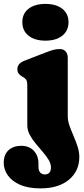

<svg xmlns="http://www.w3.org/2000/svg" viewBox="-68 -754 440 1006"><path d="M287 -144.5Q287 -121 296.2 -95.2Q305.5 -69.5 317.2 -42.2Q329 -15 338.2 12.8Q347.5 40.5 347.5 68.5Q347.5 142.5 293 187.8Q238.5 233 144.5 233Q79.5 233 36.8 214Q-6 195 -27.2 164.5Q-48.5 134 -48.5 99Q-48.5 56 -23.2 33Q2 10 43 10Q85 10 109.2 36Q133.5 62 133.5 103.5V121.5Q133.5 140 142.8 150Q152 160 167 160Q182.5 160 190.8 150.5Q199 141 199 123.5Q199 103.5 186.5 83Q174 62.5 155.5 41.2Q137 20 118.5 -2.5Q100 -25 87.5 -48.5Q75 -72 75 -97.5V-305Q75 -327.5 69.5 -335.8Q64 -344 55 -349L48 -353Q37 -359.5 30 -368.2Q23 -377 23 -391Q23 -407 32.5 -418Q42 -429 63 -437L169 -478Q194.5 -488 211 -492.5Q227.5 -497 246 -497Q265 -497 276 -484.2Q287 -471.5 287 -452ZM170 -541Q114 -541 81.5 -567Q49 -593 49 -638Q49 -682.5 81.5 -708Q114 -733.5 170 -733.5Q226 -733.5 258.5 -708Q291 -682.5 291 -638Q291 -593 258.5 -567Q226 -541 170 -541Z"/></svg>

Font: Fraunces SuperSoft
Style: Regular
Weight: 900
Version: Version 1.000;[b76b70a41]